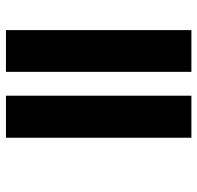

<svg xmlns="http://www.w3.org/2000/svg" viewBox="-29 -633 662 644"><g transform="rotate(-90 302.0 -311.0)"><path d="M383 -622H523V0H383ZM162 -622H303V0H162Z"/></g></svg>

Font: Noto Sans Condensed ExtraBold
Style: Regular
Weight: 800
Width: 3
Designer: Monotype Design Team
Foundry: Monotype Imaging Inc.
Version: Version 2.013; ttfautohint (v1.8.4.7-5d5b)